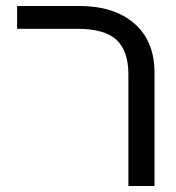

<svg xmlns="http://www.w3.org/2000/svg" viewBox="-20 -620 587 640"><path d="M244 -600Q361 -600 428 -541.5Q495 -483 495 -378V0H408V-372Q408 -450 368.5 -487Q329 -524 237 -524H37V-600Z"/></svg>

Font: ColatingCofangSans
Style: Regular
Weight: 400
Foundry: GNU
Version: Version 412.227;June 27, 2022;FontCreator 11.0.0.2412 32-bit